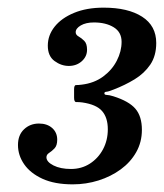

<svg xmlns="http://www.w3.org/2000/svg" viewBox="-20 -933 428 502"><path d="M27 -553.9Q27 -580 42.9 -595Q58.8 -610 81.9 -610Q103.2 -610 116.4 -598.3Q129.6 -586.6 129.6 -567.7Q129.6 -552.4 122.5 -545Q115.5 -537.7 108.4 -533.2Q101.4 -528.7 101.4 -521.8Q101.4 -509.8 119.7 -500.5Q138 -491.2 165.6 -491.2Q193.2 -491.2 214.9 -505.1Q236.7 -519.1 249.3 -542.6Q261.9 -566.2 261.9 -595Q261.9 -625.3 247 -642.5Q232.2 -659.8 195 -665.2Q185.7 -666.4 179.7 -666.1Q173.7 -665.8 173.7 -677.5V-699.7Q173.7 -710.8 179.2 -710.6Q184.8 -710.5 193.8 -711.7Q226.2 -715.6 249.6 -732.8Q273 -750.1 285.4 -774.4Q297.9 -798.7 297.9 -823.6Q297.9 -849.1 277.3 -861.7Q256.8 -874.3 225.6 -874.3Q204.6 -874.3 191.2 -866.5Q177.9 -858.7 177.9 -848.8Q177.9 -841.9 185.4 -837.7Q192.9 -833.5 200.2 -826.3Q207.6 -819.1 207.6 -802.9Q207.6 -785.2 193.8 -772.9Q180 -760.6 159.9 -760.6Q140.1 -760.6 122.5 -773.5Q105 -786.4 105 -813.7Q105 -840.7 122.8 -863.2Q140.7 -885.7 173.5 -899.3Q206.4 -913 251.1 -913Q314.7 -913 351.6 -889.3Q388.5 -865.6 388.5 -820.6Q388.5 -787 372.9 -764Q357.3 -741.1 331.9 -725.6Q306.6 -710.2 276.9 -698.8Q263.4 -693.4 258.1 -693.1Q252.9 -692.8 252.9 -688.9Q252.9 -685 259 -684.8Q265.2 -684.7 276 -681.4Q317.1 -668.5 334 -648.7Q351 -628.9 351 -593.5Q351 -561.4 336.1 -535.1Q321.3 -508.9 295.6 -490.1Q270 -471.4 237.6 -461.2Q205.2 -451 170.1 -451Q123 -451 91.2 -465.5Q59.4 -480.1 43.2 -503.5Q27 -526.9 27 -553.9Z"/></svg>

Font: Besley*
Style: Bold Italic
Weight: 700
Italic angle: -13°
Designer: Owen Earl
Foundry: indestructible type*
Version: Version 2.000; ttfautohint (v1.8.3)